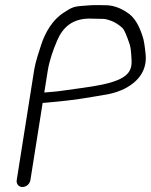

<svg xmlns="http://www.w3.org/2000/svg" viewBox="-20 -707 606 772"><path d="M157.9 -293.6 168.3 -294.5C225.8 -299.4 284.6 -305.7 351.3 -317.4C407.1 -327.1 435.8 -328.7 480 -349.9C541.8 -381.2 571.5 -429.2 565.5 -488.7C562 -523.7 558.2 -547.4 553.5 -560.5C538.7 -606.7 519.4 -638.9 492.1 -656.1C464.4 -675.1 434.5 -686 404.7 -686C395.8 -686 385.7 -686.2 374.4 -686.5C350.8 -687.2 325.8 -684.3 306.2 -683C273.4 -680.7 262.5 -673.1 237.5 -657C192.6 -629.1 161.3 -577.1 144.7 -524.3C138.4 -504.3 122.5 -457.9 117.9 -429L47.2 17.5C44.8 32.5 55.3 45 70.4 45C85.4 45 99.8 32.5 102.2 17.5L151.5 -293.3C154 -293.2 153.7 -293.1 157.9 -293.6ZM171.6 -420.5C178.6 -464.9 193.9 -506.7 209.7 -543.8C231.9 -596 271.1 -634.5 346.3 -632.1C369.3 -631.4 385.6 -631 395.6 -631C401.8 -631 413.6 -628.5 429.1 -622.4C443.6 -616.8 458.9 -607.1 473.6 -593.3C478.5 -588.4 489.2 -565.9 501.6 -528.2C504.8 -518.3 507.5 -498.4 508.7 -470L508.7 -469.8L508.7 -469.5C511 -444.7 505.8 -426.9 495.2 -413.6C457.8 -367 335.5 -357.9 239.1 -343.5C211.2 -339.1 193.5 -338.1 169.6 -336L158.1 -335Z"/></svg>

Font: MewTooHand
Style: BdIta
Weight: 400
Designer: Mew Too, Robert Jablonski
Version: Version 0.77